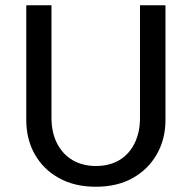

<svg xmlns="http://www.w3.org/2000/svg" viewBox="-20 -700 730 731"><path d="M176 -680H80V-243Q80 -170 112.5 -112.5Q145 -55 204.5 -22Q264 11 345 11Q427 11 486 -22.5Q545 -56 577.5 -113.5Q610 -171 610 -243V-680H513V-252Q513 -196 492.5 -154.5Q472 -113 434.5 -90.5Q397 -68 345 -68Q295 -68 257 -90Q219 -112 197.5 -153.5Q176 -195 176 -252Z"/></svg>

Font: Catamaran Thin Medium
Style: Regular
Weight: 500
Version: Version 2.000